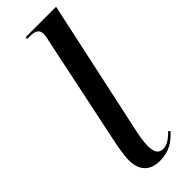

<svg xmlns="http://www.w3.org/2000/svg" viewBox="-257 -780 810 810"><g transform="rotate(-45 147.5 -375.0)"><path d="M145 10C204 10 236 -16 265 -47L259 -55C237 -33 215 -16 191 -16C163 -16 153 -36 153 -73C153 -95 159 -132 167 -166L295 -760H114L112 -750H129C166 -750 177 -738 177 -715C177 -708 175 -693 171 -678L72 -206C62 -159 54 -116 54 -85C54 -27 83 10 145 10Z"/></g></svg>

Font: Noto Serif Display Condensed Medium
Style: Italic
Weight: 500
Width: 3
Italic angle: -12°
Designer: Monotype Design Team
Foundry: Monotype Imaging Inc.
Version: Version 2.009